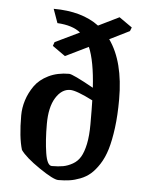

<svg xmlns="http://www.w3.org/2000/svg" viewBox="-48 -650 527 699"><g transform="rotate(5 215.5 -301.0)"><path d="M409.2 -567.9 403.8 -554.2 331.1 -518.1Q386.2 -440.9 386.2 -303.2Q386.2 -245.1 380.1 -198.5Q374 -151.9 364.3 -119.6Q354.5 -87.4 339.1 -63.7Q323.7 -40 307.9 -26.4Q292 -12.7 271.2 -4.6Q250.5 3.4 231.9 6.1Q213.4 8.8 190.9 8.8Q173.3 8.8 120.6 -27.1Q67.9 -63 49.8 -88.9Q36.1 -133.8 36.1 -213.9Q36.1 -241.7 44.9 -269.5Q53.7 -297.4 71.5 -322.8Q89.4 -348.1 121.8 -364Q154.3 -379.9 196.8 -379.9Q210 -379.9 287.1 -336.9Q281.2 -434.1 259.8 -483.9L175.8 -442.9L128.9 -476.1L133.8 -490.2L223.1 -533.2Q193.8 -557.1 138.2 -560.1L120.1 -610.8Q223.6 -610.8 286.1 -564L361.8 -601.1ZM163.1 -40Q187.5 -40 204.6 -43.2Q221.7 -46.4 239 -56.2Q256.3 -65.9 266.8 -83.5Q277.3 -101.1 283.7 -131.3Q290 -161.6 290 -204.1Q290 -264.2 289.1 -291Q228.5 -321.8 206.1 -321.8Q174.8 -321.8 153.3 -287.1Q131.8 -252.4 131.8 -190.9Q131.8 -130.4 138.9 -85.2Q146 -40 163.1 -40Z"/></g></svg>

Font: Grenze
Style: Regular
Weight: 400
Designer: Renata Polastri
Foundry: Omnibus-Type
Version: Version 1.002;PS 001.002;hotconv 1.0.88;makeotf.lib2.5.64775